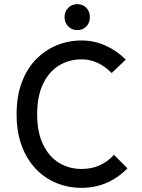

<svg xmlns="http://www.w3.org/2000/svg" viewBox="-20 -895 684 925"><path d="M60 -345Q60 -431 84.5 -497Q109 -563 152.5 -608Q196 -653 252.5 -676.5Q309 -700 373 -700Q433 -700 487 -676Q541 -652 586 -608L518 -543Q487 -575 450.5 -592Q414 -609 373 -609Q312 -609 263.5 -579Q215 -549 187 -490Q159 -431 159 -345Q159 -259 187 -200Q215 -141 263.5 -111Q312 -81 373 -81Q420 -81 459 -98Q498 -115 529 -149L594 -84Q549 -38 493.5 -14Q438 10 373 10Q309 10 252.5 -13Q196 -36 152.5 -81.5Q109 -127 84.5 -193Q60 -259 60 -345ZM291 -812Q291 -839 308.5 -857Q326 -875 352 -875Q380 -875 396.5 -857Q413 -839 413 -812Q413 -786 396.5 -768Q380 -750 352 -750Q326 -750 308.5 -768Q291 -786 291 -812Z"/></svg>

Font: Radio Canada
Style: Regular
Weight: 400
Designer: Charles Daoud, Etienne Aubert Bonn, Alexandre Saumier Demers, Jacques Le Bailly
Foundry: Radio-Canada
Version: Version 2.104;gftools[0.9.28.dev5+ged2979d]